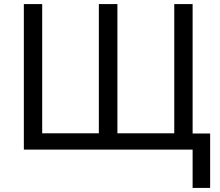

<svg xmlns="http://www.w3.org/2000/svg" viewBox="-20 -734 1081 942"><path d="M1011 -79V188H925V0H97V-714H187V-80H465V-714H556V-80H835V-714H925V-79Z"/></svg>

Font: Noto Sans IKEA
Style: Regular
Weight: 400
Designer: Monotype Design Team
Foundry: Monotype Imaging Inc.
Version: Version 2.001